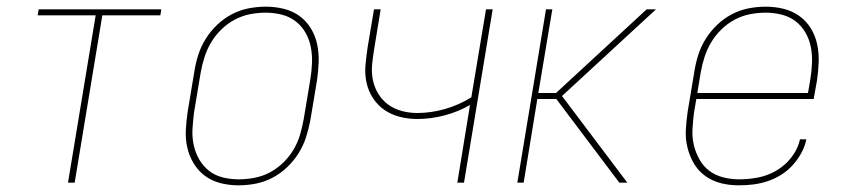

<svg xmlns="http://www.w3.org/2000/svg" viewBox="-20 -548 2540 576"><path d="M184 0 267 -502H93L96 -520H464L461 -502H287L204 0Z M695 8Q668 8 642 1.5Q616 -5 595.5 -20Q575 -35 561.5 -57Q548 -79 542 -105Q536 -131 537.5 -158.5Q539 -186 543 -213L563 -333Q567 -359 575 -384Q583 -409 597.5 -432Q612 -455 632 -474Q652 -493 676 -505.5Q700 -518 726 -523Q752 -528 778 -528Q805 -528 831.5 -521.5Q858 -515 878.5 -500Q899 -485 912.5 -463Q926 -441 931.5 -415Q937 -389 936 -361.5Q935 -334 931 -307L911 -187Q906 -161 898 -136Q890 -111 875.5 -88Q861 -65 841 -46Q821 -27 797 -14.5Q773 -2 747 3Q721 8 695 8ZM696 -10Q719 -10 743 -14.5Q767 -19 789 -30.5Q811 -42 829.5 -60Q848 -78 860.5 -99Q873 -120 880 -143.5Q887 -167 891 -190L911 -310Q915 -334 916 -358.5Q917 -383 912.5 -406.5Q908 -430 896.5 -450Q885 -470 867 -484Q849 -498 825.5 -504Q802 -510 777 -510Q754 -510 730.5 -505.5Q707 -501 685 -489.5Q663 -478 644.5 -460Q626 -442 613.5 -421Q601 -400 593.5 -376.5Q586 -353 582 -330L562 -210Q559 -186 557.5 -161.5Q556 -137 561 -113.5Q566 -90 577.5 -70Q589 -50 606.5 -36Q624 -22 647.5 -16Q671 -10 696 -10Z M1352 0 1390 -233Q1353 -212 1312.5 -201.5Q1272 -191 1232 -191Q1205 -191 1179.5 -197.5Q1154 -204 1133.5 -218Q1113 -232 1099 -253.5Q1085 -275 1079.5 -300.5Q1074 -326 1076.5 -353Q1079 -380 1083 -407L1102 -520H1122L1103 -404Q1099 -380 1096.5 -356Q1094 -332 1098.5 -309Q1103 -286 1115 -266.5Q1127 -247 1145 -234Q1163 -221 1185.5 -215Q1208 -209 1232 -209Q1273 -209 1315 -221Q1357 -233 1394 -256L1438 -520H1458L1372 0Z M1838 0 1649 -251H1592L1551 0H1532L1618 -520H1637L1595 -269H1648L1920 -520H1948L1666 -260L1862 0Z M2196 8Q2168 8 2142.5 1.5Q2117 -5 2096 -20Q2075 -35 2062 -57Q2049 -79 2042.5 -105Q2036 -131 2037.5 -158.5Q2039 -186 2043 -213L2063 -333Q2067 -359 2075 -384Q2083 -409 2097.5 -432Q2112 -455 2132 -474Q2152 -493 2176 -505.5Q2200 -518 2226 -523Q2252 -528 2277 -528Q2305 -528 2331 -521.5Q2357 -515 2378 -500Q2399 -485 2412.5 -463Q2426 -441 2431.5 -415Q2437 -389 2436 -361.5Q2435 -334 2431 -307L2421 -251H2069L2062 -210Q2059 -186 2057.5 -161Q2056 -136 2061.5 -113Q2067 -90 2078.5 -69.5Q2090 -49 2108 -35.5Q2126 -22 2149.5 -16Q2173 -10 2197 -10Q2226 -10 2254.5 -15.5Q2283 -21 2309.5 -36.5Q2336 -52 2355 -77Q2374 -102 2380 -130H2399Q2395 -109 2384 -89Q2373 -69 2357.5 -52Q2342 -35 2322.5 -23Q2303 -11 2281.5 -4Q2260 3 2238.5 5.5Q2217 8 2196 8ZM2072 -269H2404L2411 -310Q2415 -334 2416 -359Q2417 -384 2412.5 -407Q2408 -430 2396.5 -450Q2385 -470 2367 -484Q2349 -498 2325.5 -504Q2302 -510 2277 -510Q2254 -510 2230.5 -505.5Q2207 -501 2185 -489.5Q2163 -478 2144.5 -460Q2126 -442 2113.5 -421Q2101 -400 2093.5 -376.5Q2086 -353 2082 -330Z"/></svg>

Font: Iosevka Term Curly Th Obl
Style: Regular
Weight: 100
Italic angle: -9°
Designer: Belleve Invis
Foundry: Belleve Invis
Version: Version 32.3.0